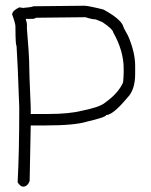

<svg xmlns="http://www.w3.org/2000/svg" viewBox="-20 -706 540 686"><path d="M281.2 -685.5Q295.4 -685.5 349.6 -671.9Q409.7 -639.2 419.9 -613.3Q419.9 -608.9 437.5 -578.1Q462.9 -519.5 462.9 -470.7V-441.4Q462.9 -385.3 435.5 -357.4Q383.3 -294.9 359.4 -294.9Q359.4 -287.6 291 -271.5Q247.1 -257.8 142.6 -257.8H89.8Q85.9 -73.2 85.9 -58.6Q77.6 -39.1 62.5 -39.1Q52.7 -39.1 43 -54.7Q48.8 -162.1 48.8 -322.3Q43 -489.3 39.1 -543Q35.6 -543 35.2 -601.6V-611.3Q35.2 -622.1 23.4 -654.3Q23.4 -667.5 48.8 -679.7L62.5 -677.7Q90.3 -679.7 99.6 -683.6Q121.1 -683.6 281.2 -685.5ZM109.4 -642.6Q103 -638.7 97.7 -638.7H72.3V-636.7Q76.2 -624 76.2 -619.1V-603.5Q84 -507.8 84 -490.2Q84 -451.2 89.8 -322.3V-298.8H154.3Q227.1 -298.8 273.4 -310.5Q335.9 -323.2 353.5 -337.9Q403.3 -372.6 419.9 -412.1Q421.9 -433.6 421.9 -449.2V-460.9Q421.9 -523.9 384.8 -589.8Q382.8 -602.5 345.7 -627L322.3 -636.7Q309.1 -636.7 285.2 -644.5Q127 -642.6 109.4 -642.6Z"/></svg>

Font: CEF Fonts CJK Mono
Style: Regular
Weight: 400
Designer: PartyBoss (派对大魔王)
Version: Release 2.25